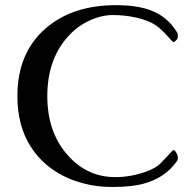

<svg xmlns="http://www.w3.org/2000/svg" viewBox="-20 -726 760 759"><path d="M641.1 -584.5Q615.2 -612.8 598.1 -624.5Q581.1 -636.2 560.3 -644Q539.6 -651.9 517.6 -656.7Q472.7 -666.5 426.5 -666.5Q380.4 -666.5 331.8 -643.8Q283.2 -621.1 246.6 -579.1Q167 -488.8 167 -346.2Q167 -203.6 247.1 -113.3Q323.7 -25.9 435.5 -25.9Q499.5 -25.9 561 -48.8Q595.7 -61.5 613.8 -79.6Q631.8 -97.7 641.1 -107.9Q650.4 -118.2 657 -125.5Q663.6 -132.8 666.3 -132.8Q668.9 -132.8 672.1 -129.2Q675.3 -125.5 677.7 -121.1Q683.1 -110.8 683.1 -103.5Q683.1 -92.3 678.2 -87.4Q631.8 -22.5 547.9 0Q500.5 13.2 423.8 13.2Q347.2 13.2 277.8 -10.7Q208.5 -34.7 157.7 -80.1Q48.8 -178.2 48.8 -346.2Q48.8 -517.6 161.1 -614.3Q267.1 -705.6 438.5 -705.6Q543 -705.6 602.1 -673.3Q649.4 -647.5 678.2 -600.6Q683.1 -595.7 683.1 -584.5Q683.1 -572.8 676 -566.2Q668.9 -559.6 666.3 -559.6Q663.6 -559.6 657 -566.9Q650.4 -574.2 641.1 -584.5Z"/></svg>

Font: Cardo-Italic
Style: Italic
Weight: 400
Italic angle: -12°
Designer: David J. Perry
Foundry: David J. Perry
Version: Version 0.991